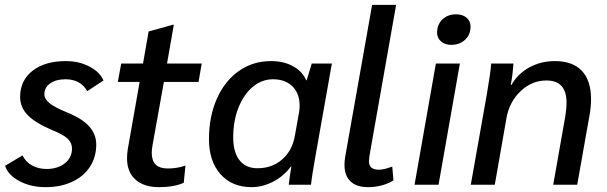

<svg xmlns="http://www.w3.org/2000/svg" viewBox="-20 -762 2504 792"><path d="M1 -78 73 -121Q85 -95 111.5 -80Q138 -65 172 -65Q218 -65 247.5 -88.5Q277 -112 277 -149Q277 -173 259 -190Q241 -207 196 -225Q127 -254 95 -286.5Q63 -319 63 -362Q63 -430 114 -470Q165 -510 252 -510Q305 -510 348 -488Q391 -466 407 -430L340 -386Q312 -435 250 -435Q211 -435 187 -418Q163 -401 163 -374Q163 -354 183.5 -337Q204 -320 257 -298Q319 -273 348 -240.5Q377 -208 377 -166Q377 -114 351 -74Q325 -34 277.5 -12Q230 10 168 10Q107 10 60 -15Q13 -40 1 -78Z M504 -109Q504 -127 507 -146L556 -424H466L480 -500H570L593 -632L693 -660H697L669 -500H812L799 -424H656L609 -162Q606 -146 606 -131Q606 -67 672 -67Q711 -67 745 -79L738 -8Q698 10 635 10Q574 10 539 -21Q504 -52 504 -109Z M842 -188Q842 -281 874.5 -354.5Q907 -428 965 -469Q1023 -510 1098 -510Q1150 -510 1188.5 -489Q1227 -468 1243 -431H1245L1266 -500H1349L1283 -128Q1266 -34 1263 0H1171Q1176 -43 1182 -75H1180Q1150 -35 1106.5 -12.5Q1063 10 1018 10Q937 10 889.5 -43.5Q842 -97 842 -188ZM1196 -200 1213 -295Q1216 -312 1216 -326Q1216 -376 1186.5 -405.5Q1157 -435 1106 -435Q1060 -435 1022.5 -403.5Q985 -372 963.5 -317.5Q942 -263 942 -195Q942 -134 968 -101Q994 -68 1042 -68Q1102 -68 1143.5 -104Q1185 -140 1196 -200Z M1401 -82Q1401 -98 1404 -116L1515 -742H1614L1504 -119Q1502 -103 1502 -98Q1502 -79 1512 -70.5Q1522 -62 1543 -62Q1564 -62 1598 -75L1603 -18Q1583 -5 1555.5 2.5Q1528 10 1499 10Q1451 10 1426 -13.5Q1401 -37 1401 -82Z M1783 -627Q1783 -661 1805 -682Q1827 -703 1862 -703Q1888 -703 1904.5 -689Q1921 -675 1921 -653Q1921 -619 1898.5 -598Q1876 -577 1841 -577Q1816 -577 1799.5 -591Q1783 -605 1783 -627ZM1778 -500H1877L1789 0H1690Z M1988 -372Q1995 -413 2000 -447Q2005 -481 2006 -500H2098Q2095 -455 2087 -412H2090Q2116 -458 2163.5 -484Q2211 -510 2269 -510Q2342 -510 2380 -470Q2418 -430 2418 -353Q2418 -318 2411 -282L2361 0H2262L2312 -283Q2317 -316 2317 -337Q2317 -384 2296.5 -407Q2276 -430 2234 -430Q2174 -430 2127.5 -386Q2081 -342 2069 -274L2021 0H1922Z"/></svg>

Font: Sarabun Medium
Style: Italic
Weight: 500
Italic angle: -10°
Designer: Suppakit Chalermlarp | Katatrad Co.,Ltd.
Foundry: Cadson Demak Co.,Ltd.
Version: Version 1.000; ttfautohint (v1.6)